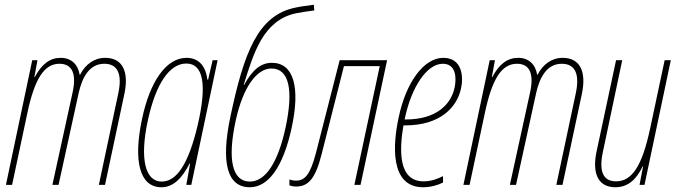

<svg xmlns="http://www.w3.org/2000/svg" viewBox="-20 -780 2855 810"><path d="M5 0H31L95 -301C126 -449 167 -511 231 -511C284 -511 304 -470 286 -389L201 0H227L312 -388C326 -450 355 -511 420 -511C475 -511 497 -470 479 -386L397 0H423L505 -385C525 -481 495 -536 424 -536C377 -536 340 -508 318 -465H316C309 -508 281 -536 236 -536C191 -536 156 -510 127 -455H125L138 -526H116Z M661 10C711 10 748 -28 780 -90H782L766 0H787L898 -526H877L858 -444H855C849 -495 823 -536 767 -536C683 -536 613 -440 579 -277C542 -103 568 10 661 10ZM662 -14C593 -14 568 -109 604 -273C637 -426 695 -512 766 -512C838 -512 854 -423 814 -252C775 -87 725 -14 662 -14Z M1034 10C1113 10 1175 -78 1210 -239C1248 -412 1219 -515 1127 -515C1081 -515 1045 -486 1010 -422H1008C1049 -552 1089 -695 1229 -724C1253 -729 1277 -732 1306 -736L1304 -760C1275 -756 1249 -753 1227 -748C1067 -716 1009 -557 952 -288C911 -94 938 10 1034 10ZM1034 -14C960 -14 938 -106 975 -274C1005 -410 1062 -491 1125 -491C1201 -491 1218 -398 1185 -243C1153 -94 1100 -14 1034 -14Z M1229 7C1281 7 1311 -27 1337 -130L1431 -501H1582L1475 0H1501L1613 -526H1413L1313 -135C1289 -43 1266 -18 1229 -18C1219 -18 1208 -20 1201 -23V2C1209 5 1219 7 1229 7Z M1765 10C1796 10 1828 1 1849 -10V-37C1824 -24 1797 -15 1767 -15C1658 -15 1665 -151 1682 -251H1689C1837 -251 1908 -327 1925 -407C1936 -457 1930 -536 1850 -536C1767 -536 1692 -430 1662 -285C1637 -171 1624 10 1765 10ZM1689 -285C1716 -411 1780 -511 1848 -511C1905 -511 1906 -450 1898 -411C1883 -341 1823 -276 1692 -276H1687C1688 -279 1688 -282 1689 -285Z M1935 0H1961L2025 -301C2056 -449 2097 -511 2161 -511C2214 -511 2234 -470 2216 -389L2131 0H2157L2242 -388C2256 -450 2285 -511 2350 -511C2405 -511 2427 -470 2409 -386L2327 0H2353L2435 -385C2455 -481 2425 -536 2354 -536C2307 -536 2270 -508 2248 -465H2246C2239 -508 2211 -536 2166 -536C2121 -536 2086 -510 2057 -455H2055L2068 -526H2046Z M2576 10C2628 10 2665 -22 2691 -78H2693L2678 0H2699L2810 -526H2784L2723 -239C2689 -79 2646 -15 2579 -15C2525 -15 2506 -56 2523 -137L2605 -526H2579L2497 -142C2476 -45 2506 10 2576 10Z"/></svg>

Font: Noto Sans ExtraCondensed Thin
Style: Italic
Weight: 100
Width: 2
Italic angle: -12°
Designer: Monotype Design Team
Foundry: Monotype Imaging Inc.
Version: Version 2.013